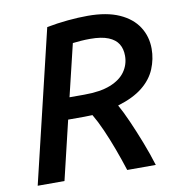

<svg xmlns="http://www.w3.org/2000/svg" viewBox="-79 -773 798 847"><g transform="rotate(-10 320.0 -350.0)"><path d="M22 0 185 -682Q232 -691 279.5 -695.5Q327 -700 369 -700Q454 -700 510 -675Q566 -650 594 -606.5Q622 -563 622 -508Q622 -462 604 -418.5Q586 -375 544.5 -341.5Q503 -308 433 -287Q451 -255 472 -207.5Q493 -160 514 -106Q535 -52 551 0H423Q407 -50 389 -98.5Q371 -147 352 -190Q333 -233 314 -265Q305 -265 296 -264.5Q287 -264 277 -264H205L142 0ZM228 -360H294Q366 -360 411.5 -378Q457 -396 479 -427.5Q501 -459 501 -498Q501 -529 487.5 -551Q474 -573 443.5 -585.5Q413 -598 362 -598Q341 -598 320.5 -596.5Q300 -595 284 -593Z"/></g></svg>

Font: Ubuntu Sans SemiBold
Style: Italic
Weight: 600
Italic angle: -13.5°
Designer: Dalton Maag Ltd
Foundry: Dalton Maag Ltd
Version: Version 1.006